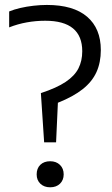

<svg xmlns="http://www.w3.org/2000/svg" viewBox="-20 -770 466 796"><path d="M163 -180 149.5 -384Q215 -405.5 252.2 -430.5Q289.5 -455.5 305.2 -486.5Q321 -517.5 321 -557.5Q321 -620.5 282.8 -652.2Q244.5 -684 167.5 -684Q128.5 -684 91 -677.2Q53.5 -670.5 18 -656.5V-722.5Q38.5 -731 64.5 -737Q90.5 -743 118.8 -746.2Q147 -749.5 174.5 -749.5Q284 -749.5 341 -700.8Q398 -652 398 -562.5Q398 -511 380 -471.2Q362 -431.5 323 -400.5Q284 -369.5 220 -344L212.5 -180ZM188 6.5Q163 6.5 147.5 -8.2Q132 -23 132 -47Q132 -72 147.2 -86.8Q162.5 -101.5 188 -101.5Q213 -101.5 228.5 -86.5Q244 -71.5 244 -47Q244 -23.5 228.8 -8.5Q213.5 6.5 188 6.5Z"/></svg>

Font: Encode Sans SC SemiCondensed
Style: Regular
Weight: 400
Width: 4
Designer: Multiple Designers
Foundry: Impallari Type
Version: Version 3.002